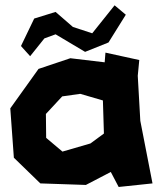

<svg xmlns="http://www.w3.org/2000/svg" viewBox="-20 -704 605 737"><path d="M218.8 -334 288.1 -343.8 375 -318.4 378.9 -191.4 327.1 -153.3 219.7 -122.1 157.2 -174.8 156.2 -266.6ZM381.8 -464.8 250 -480.5 127.9 -439.5 19.5 -288.1 33.2 -98.6 134.8 0 309.6 5.9 405.3 -43.9 435.5 13.7 565.4 0 518.6 -240.2 508.8 -413.1 514.6 -473.6 384.8 -502ZM60.5 -527.3 95.7 -488.3 150.4 -556.6 193.4 -572.3 306.6 -504.9 396.5 -541 462.9 -647.5 419.9 -683.6 334 -576.2 259.8 -600.6 193.4 -658.2 111.3 -632.8Z"/></svg>

Font: MaokenAssortedSans-Lite
Style: Lite
Weight: 400
Version: Version 1.400